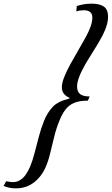

<svg xmlns="http://www.w3.org/2000/svg" viewBox="-125 -839 612 1051"><path d="M377 -819Q421 -819 443.8 -802.8Q466.5 -786.5 466.5 -748.5Q466.5 -714.5 451 -677.2Q435.5 -640 412.2 -601.5Q389 -563 364.8 -524.8Q340.5 -486.5 323 -451.5Q311.5 -428 304.2 -406.5Q297 -385 297 -365.5Q297 -336.5 313.8 -323.8Q330.5 -311 366 -311L356 -288Q308.5 -288 279.5 -275.2Q250.5 -262.5 232.5 -238.2Q214.5 -214 200.5 -179Q183 -136.5 171.8 -90.8Q160.5 -45 150.2 -2Q140 41 125.5 74.5Q103 127 61 159.5Q19 192 -38.5 192Q-58.5 192 -75.5 188.2Q-92.5 184.5 -105 178.5L-91.5 153Q-78 155.5 -69.2 156.8Q-60.5 158 -54.5 158Q-32 158 -14.2 146.5Q3.5 135 16.5 116Q29.5 97 39.5 74Q53 42 64.2 -1.2Q75.5 -44.5 87.5 -90.5Q99.5 -136.5 116.5 -178.5Q134 -222 162.8 -253.2Q191.5 -284.5 255 -299.5L255.5 -303.5Q234 -313 223.8 -327Q213.5 -341 213.5 -360.5Q213.5 -385 226.8 -418Q240 -451 260.5 -488.2Q281 -525.5 303.2 -563.2Q325.5 -601 344.2 -635.5Q363 -670 372 -696.5Q380.5 -723 380.5 -743Q380.5 -783 333 -783Q323 -783 313 -781.5Q303 -780 292.5 -777L295.5 -806Q315.5 -812.5 335.2 -815.8Q355 -819 377 -819Z"/></svg>

Font: Libre Caslon Text
Style: Italic
Weight: 400
Italic angle: -22.583°
Designer: Pablo Impallari, Rodrigo Fuenzalida, Katja Schimmel
Foundry: Pablo Impallari, Rodrigo Fuenzalida
Version: Version 2.000